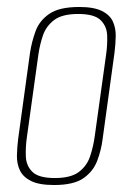

<svg xmlns="http://www.w3.org/2000/svg" viewBox="-20 -523 380 550"><path d="M135 7Q92 7 69 -4.5Q46 -16 37 -35Q28 -54 28.5 -77.5Q29 -101 32 -125L66 -372Q71 -404 82 -434Q93 -464 121.5 -483.5Q150 -503 207 -503Q249 -503 272 -491.5Q295 -480 303.5 -461Q312 -442 311.5 -419Q311 -396 308 -372L274 -125Q270 -93 258.5 -62.5Q247 -32 219 -12.5Q191 7 135 7ZM137 -13Q183 -13 206 -30.5Q229 -48 238 -75Q247 -102 251 -130L284 -367Q288 -395 287 -421.5Q286 -448 268 -465.5Q250 -483 204 -483Q158 -483 135 -465.5Q112 -448 103 -421.5Q94 -395 90 -367L57 -130Q53 -102 54 -75Q55 -48 73 -30.5Q91 -13 137 -13Z"/></svg>

Font: Alumni Sans Thin Thin
Style: Italic
Weight: 250
Italic angle: -8°
Version: Version 1.016